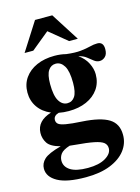

<svg xmlns="http://www.w3.org/2000/svg" viewBox="-137 -746 794 1087"><g transform="rotate(-15 260.5 -202.5)"><path d="M231.5 -122Q200.5 -122 173 -127.5Q141.5 -118.5 141.5 -93Q141.5 -78.5 152.2 -69.5Q163 -60.5 194.5 -54.8Q226 -49 289 -45.5Q394.5 -39 443.5 -8.8Q492.5 21.5 492.5 86.5Q493 136.5 462 177Q431 217.5 372 241.2Q313 265 228.5 265Q117.5 265 63.8 235Q10 205 10 157Q10 125.5 35 102Q60 78.5 135 58.5Q78 43.5 60.2 16Q42.5 -11.5 43.5 -44Q45.5 -113.5 131 -140Q83.5 -160 57.5 -197.5Q31.5 -235 31.5 -283.5Q31.5 -332.5 57.2 -369Q83 -405.5 128.2 -425.5Q173.5 -445.5 232.5 -445.5Q268.5 -445.5 299.5 -437.5Q352 -431 385.5 -434.8Q419 -438.5 441.8 -444.5Q464.5 -450.5 485 -450.5Q521 -450.5 521 -408Q521 -378 506.2 -364.2Q491.5 -350.5 473.5 -350.5Q456 -350.5 441.2 -362.2Q426.5 -374 408.5 -388Q390.5 -402 363.5 -408Q398 -384 415 -350.2Q432 -316.5 432 -284.5Q432 -235 406.5 -198.5Q381 -162 335.8 -142Q290.5 -122 231.5 -122ZM235.5 -167Q263.5 -167 279.5 -191.2Q295.5 -215.5 295.5 -271Q295.5 -339 276.8 -369.8Q258 -400.5 228 -400.5Q200.5 -400.5 184.2 -376.2Q168 -352 168 -297Q168 -228.5 186.8 -197.8Q205.5 -167 235.5 -167ZM117.5 139Q117.5 174.5 151 195.8Q184.5 217 252.5 217Q318.5 217 356.8 194Q395 171 395 139.5Q395 119 379.8 106.2Q364.5 93.5 325 85.5Q285.5 77.5 213.5 71.5Q198.5 70 184.5 68.5Q144 81.5 130.8 99.5Q117.5 117.5 117.5 139ZM74 -504.5 179.5 -670H280.5L386 -504.5H335L230 -590.5L125 -504.5Z"/></g></svg>

Font: Newsreader 16pt
Style: Bold
Weight: 700
Designer: Hugues Gentile
Foundry: Production Type
Version: Version 1.003; ttfautohint (v1.8.3)